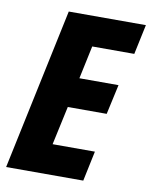

<svg xmlns="http://www.w3.org/2000/svg" viewBox="-81 -775 659 836"><g transform="rotate(10 248.0 -357.0)"><path d="M4 0 155 -714H496L468 -582H282L251 -436H424L395 -304H223L186 -133H373L345 0Z"/></g></svg>

Font: Noto Sans Condensed ExtraBold
Style: Italic
Weight: 800
Width: 3
Italic angle: -12°
Designer: Monotype Design Team
Foundry: Monotype Imaging Inc.
Version: Version 2.013; ttfautohint (v1.8.4.7-5d5b)